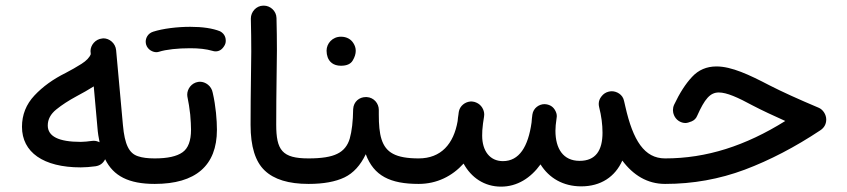

<svg xmlns="http://www.w3.org/2000/svg" viewBox="-20 -638 3048 691"><path d="M59.1 -181.6C59.1 -90.3 135.7 -35.6 270.5 -35.6C286.6 -35.6 304.7 -37.1 323.7 -39.6C339.8 -42 351.1 -50.3 358.4 -64.9C388.2 -4.4 443.4 23.9 536.6 23.9H537.1C562.5 23.9 583 3.4 583 -22C583 -47.4 562.5 -67.9 537.1 -67.9H536.6C512.2 -67.9 492.2 -70.3 476.6 -75.7C444.8 -85.9 428.7 -117.2 422.4 -188L397.9 -457.5C395.5 -482.9 373.5 -500 352.5 -500C351.1 -500 349.1 -500 347.7 -499.5C322.8 -497.1 305.7 -475.1 305.7 -454.1C305.7 -452.6 305.7 -450.7 306.2 -449.2L306.6 -442.9C302.2 -431.2 291 -419.4 273.4 -408.2C255.4 -397 236.3 -385.7 216.3 -375.5C170.9 -353 133.8 -326.2 104 -294.4C74.2 -262.7 59.1 -225.1 59.1 -181.6ZM311 -130.9C296.9 -128.9 281.7 -127.4 270.5 -127.4C191.4 -127.4 151.9 -147 151.9 -186.5C151.9 -208.5 162.1 -227.5 182.6 -244.1C203.1 -260.7 227.5 -276.4 255.4 -291.5C277.3 -303.2 298.3 -314.9 317.4 -327.1L330.6 -179.7C332 -160.2 335 -142.1 338.4 -126C331.5 -129.4 324.7 -131.3 317.4 -131.3C314.9 -131.3 313 -131.3 311 -130.9Z M491.2 -22C491.2 3.4 511.7 23.9 537.1 23.9C683.6 23.9 760.7 -41.5 760.7 -170.9C760.7 -204.6 756.8 -255.9 745.6 -304.2C741.2 -329.1 719.2 -343.8 699.7 -343.8C697.8 -343.8 695.8 -343.8 693.4 -343.3C668.5 -339.4 653.8 -317.4 653.8 -297.4C653.8 -295.4 653.8 -293.5 654.3 -291C658.7 -270 662.1 -248 664.6 -225.6C666.5 -203.1 667.5 -185.1 667.5 -171.4C667.5 -131.3 657.2 -104 636.7 -89.8C616.2 -75.2 583 -67.9 537.1 -67.9C511.7 -67.9 491.2 -47.4 491.2 -22ZM505.9 -477.5C511.7 -458.5 530.3 -450.2 542.5 -450.2C545.9 -450.2 548.8 -450.7 552.2 -451.7C578.1 -460 620.1 -464.4 664.6 -464.4C696.3 -464.4 722.7 -461.4 744.1 -455.1C748.5 -453.6 752.4 -453.1 755.9 -453.1C768.1 -453.1 778.3 -459 786.1 -471.2C790.5 -477.5 792.5 -483.9 792.5 -491.2C792.5 -497.6 791.5 -515.1 772 -525.4C745.1 -536.1 709.5 -541.5 664.6 -541.5C617.7 -541.5 566.4 -535.2 531.2 -523.9C511.2 -517.6 504.4 -500 504.4 -488.3C504.4 -484.9 504.9 -481 505.9 -477.5Z M881.8 -188.5C881.8 -110.8 898.9 -56.2 932.6 -24.4C966.3 7.8 1018.6 23.9 1090.3 23.9H1090.8C1116.2 23.9 1136.7 3.4 1136.7 -22C1136.7 -47.4 1116.2 -67.9 1090.8 -67.9H1090.3C995.1 -67.9 974.1 -97.7 974.1 -189.9C974.1 -314.5 976.6 -402.8 976.6 -456.1C976.6 -494.6 976.1 -533.7 975.1 -573.2C974.6 -598.6 952.6 -617.7 929.7 -617.7H927.2C901.9 -617.2 882.8 -595.2 882.8 -571.3V-569.8C883.8 -529.3 884.3 -490.2 884.3 -452.1C884.3 -398.9 881.8 -311.5 881.8 -188.5Z M1044.4 -22C1044.4 3.4 1065.4 23.9 1090.8 23.9C1144 23.9 1187 16.1 1219.7 0.5C1252 -15.1 1277.3 -43 1296.4 -83C1325.2 -4.9 1384.8 23.9 1486.3 23.9H1486.8C1512.2 23.9 1532.7 3.4 1532.7 -22C1532.7 -47.4 1512.2 -67.9 1486.8 -67.9H1486.3C1445.8 -67.9 1415.5 -73.2 1394.5 -84.5C1352.5 -106.4 1343.3 -154.8 1343.3 -225.1V-240.2V-242.7C1343.3 -265.6 1325.7 -287.1 1300.3 -288.6H1295.9C1273.9 -288.6 1252.4 -272.9 1251 -245.1C1250.5 -200.7 1246.1 -165.5 1238.8 -139.6C1231.4 -113.8 1216.3 -95.2 1193.8 -84.5C1171.4 -73.2 1137.2 -67.9 1090.8 -67.9C1065.4 -67.9 1044.4 -47.4 1044.4 -22ZM1155.3 -455.6C1155.3 -446.8 1156.7 -439 1159.2 -432.1C1165 -416 1179.2 -401.4 1207 -401.4C1228 -401.4 1242.2 -407.7 1249.5 -420.4C1256.8 -432.6 1260.3 -444.3 1260.3 -455.1C1260.3 -465.3 1257.3 -474.1 1252 -482.4C1243.7 -496.1 1228.5 -505.9 1207 -505.9C1176.3 -505.9 1155.3 -481.4 1155.3 -455.6Z M1440.9 -22C1440.9 3.4 1461.4 23.9 1486.8 23.9C1552.7 23.9 1607.9 -4.4 1648.4 -49.3C1675.8 1 1723.1 33.7 1783.2 33.7C1841.8 33.7 1890.1 2.4 1925.3 -46.4C1956.1 2.9 2006.8 32.7 2071.8 32.7C2142.6 32.7 2193.8 -2 2219.7 -60.1C2258.8 -7.8 2309.6 23.9 2373.5 23.9H2374C2399.4 23.9 2419.9 3.4 2419.9 -22C2419.9 -47.4 2399.4 -67.9 2374 -67.9H2373.5C2299.3 -67.9 2258.3 -131.8 2230.5 -254.9L2227.5 -268.1L2226.1 -273.9C2221.7 -298.8 2198.2 -309.6 2182.1 -309.6C2178.2 -309.6 2174.3 -309.1 2170.4 -308.1C2160.2 -305.7 2151.4 -299.8 2145 -291.5C2138.2 -283.2 2134.8 -273.9 2134.8 -264.2C2134.8 -260.7 2135.3 -256.8 2136.2 -252.9C2144.5 -220.2 2148.4 -189.5 2148.4 -160.6C2148.4 -96.7 2124 -59.1 2065.9 -59.1C2006.8 -59.1 1979 -103 1979 -167.5C1979 -173.8 1979.5 -180.2 1980 -187.5C1981.4 -196.8 1982.4 -205.6 1983.4 -214.8C1983.9 -216.3 1983.9 -218.3 1983.9 -219.7C1983.9 -227.1 1981.9 -233.4 1978.5 -239.7C1971.7 -252.9 1960.9 -260.3 1945.8 -262.7C1943.4 -263.2 1941.4 -263.2 1939.5 -263.2C1920.4 -263.2 1899.4 -249.5 1896 -225.6C1894.5 -214.8 1893.6 -205.6 1893.1 -197.3C1880.9 -109.9 1848.6 -58.1 1790 -58.1C1742.7 -58.1 1715.3 -95.2 1715.3 -149.9C1715.3 -163.1 1715.8 -173.8 1718.3 -193.4C1719.7 -200.7 1720.7 -208.5 1721.7 -215.8L1722.2 -219.7C1722.7 -221.7 1722.7 -223.6 1722.7 -226.1C1722.7 -242.2 1712.9 -261.2 1693.8 -269C1689.5 -271 1685.1 -272 1680.2 -272.5C1678.7 -272.9 1677.2 -272.9 1675.8 -272.9C1674.3 -272.9 1672.9 -272.9 1671.4 -272.5C1653.3 -270.5 1636.2 -257.3 1631.8 -238.3C1631.3 -235.8 1630.9 -232.9 1630.4 -230.5V-229C1628.9 -218.8 1627.4 -209.5 1627 -202.1C1612.8 -120.1 1567.4 -67.9 1486.8 -67.9C1461.4 -67.9 1440.9 -47.4 1440.9 -22Z M2558.6 -398.9C2522.9 -398.9 2493.7 -386.2 2470.7 -361.3C2447.3 -336.4 2425.8 -302.7 2406.2 -261.2C2403.3 -254.9 2401.9 -248 2401.9 -241.7C2401.9 -232.4 2405.8 -213.9 2422.9 -202.6C2430.7 -197.8 2438.5 -195.3 2446.8 -195.3C2452.1 -195.3 2460 -197.3 2469.2 -201.2C2478.5 -205.1 2485.4 -211.9 2489.3 -221.7C2516.1 -281.7 2535.6 -305.2 2566.9 -305.2C2595.7 -305.2 2634.8 -287.6 2689.9 -257.8C2724.6 -239.7 2762.7 -222.2 2806.2 -202.6C2663.1 -113.3 2522.9 -67.9 2374 -67.9C2348.6 -67.9 2327.6 -46.9 2327.6 -22C2327.6 2 2348.6 23.9 2374 23.9C2473.6 23.9 2568.8 6.8 2660.2 -27.3C2751 -61.5 2841.8 -108.9 2932.1 -168.9C2946.3 -178.2 2953.6 -191.4 2953.6 -208C2953.6 -225.6 2941.9 -244.1 2925.8 -250.5C2853 -281.2 2793.9 -308.1 2749 -331.1C2676.8 -368.7 2613.3 -398.9 2558.6 -398.9Z"/></svg>

Font: Mikhak Medium
Style: Regular
Weight: 500
Designer: Amin Abedi
Version: Version 3.2